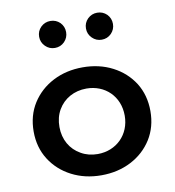

<svg xmlns="http://www.w3.org/2000/svg" viewBox="-87 -860 870 953"><g transform="rotate(-10 348.0 -383.0)"><path d="M466 -646.5C485 -646.5 501 -653 514.5 -666.5C527.5 -680 534 -696 534 -714.5C534 -733.5 527.5 -749.5 514.5 -763C501 -776 485 -782.5 466 -782.5C447.5 -782.5 431.5 -776 418 -763C404.5 -749.5 398 -733.5 398 -714.5C398 -696 404.5 -680 418 -666.5C431.5 -653 447.5 -646.5 466 -646.5ZM230 -646.5C249 -646.5 265 -653 278.5 -666.5C291.5 -680 298 -696 298 -714.5C298 -733.5 291.5 -749.5 278.5 -763C265 -776 249 -782.5 230 -782.5C211.5 -782.5 195.5 -776 182 -763C168.5 -749.5 162 -733.5 162 -714.5C162 -696 168.5 -680 182 -666.5C195.5 -653 211.5 -646.5 230 -646.5ZM348 16C403.5 16 453.5 4.5 498 -18.5C542.5 -41.5 577.5 -73.5 603.5 -114.5C629 -155.5 642 -202.5 642 -256C642 -309.5 629 -357 603.5 -398C577.5 -438.5 542.5 -470.5 498 -493.5C453.5 -516.5 403.5 -528 348 -528C292.5 -528 242.5 -516.5 198 -493.5C153.5 -470.5 118.5 -438.5 92.5 -398C66.5 -357 53.5 -309.5 53.5 -256C53.5 -202.5 66.5 -155.5 92.5 -114.5C118.5 -73.5 154 -41.5 198.5 -18.5C243 4.5 292.5 16 348 16ZM348 -91C317 -91 289 -98 264 -112.5C214 -140.5 183.5 -192 183.5 -256C183.5 -288.5 190.5 -317 205 -342C233.5 -391.5 286 -421 348 -421C442 -421 512.5 -353 512.5 -256C512.5 -160 442 -91 348 -91Z"/></g></svg>

Font: Spartan SemiBold
Style: Regular
Weight: 600
Designer: Matt Bailey, Mirko Velimirovic
Foundry: Matt Bailey
Version: Version 1.003